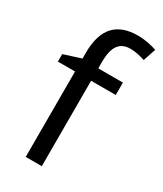

<svg xmlns="http://www.w3.org/2000/svg" viewBox="-193 -838 772 911"><g transform="rotate(30 193.5 -382.5)"><path d="M332 -468V-536H197V-571C197 -655 225 -693 284 -693C313 -693 342 -685 364 -678L387 -747C361 -756 325 -765 283 -765C173 -765 109 -708 109 -570V-539L15 -509V-468H109V0H197V-468Z"/></g></svg>

Font: Noto Sans Buginese
Style: Regular
Weight: 400
Designer: Monotype Design Team
Foundry: Monotype Imaging Inc.
Version: Version 2.002